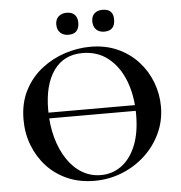

<svg xmlns="http://www.w3.org/2000/svg" viewBox="-56 -863 878 929"><g transform="rotate(-5 383.0 -399.0)"><path d="M138 -308V-336H641V-308ZM366 12Q294 12 235.5 -13.5Q177 -39 135.5 -84Q94 -129 71.5 -187.5Q49 -246 49 -312Q49 -393 80.5 -454Q112 -515 164 -555.5Q216 -596 278 -616Q340 -636 401 -636Q475 -636 533.5 -609.5Q592 -583 633 -538Q674 -493 695.5 -436Q717 -379 717 -319Q717 -249 689 -189Q661 -129 612.5 -84Q564 -39 500.5 -13.5Q437 12 366 12ZM399 -13Q455 -13 499 -45Q543 -77 568.5 -139Q594 -201 594 -290Q594 -382 566 -454Q538 -526 486 -567.5Q434 -609 361 -609Q270 -609 221 -540Q172 -471 172 -349Q172 -276 189 -214.5Q206 -153 236.5 -107.5Q267 -62 308.5 -37.5Q350 -13 399 -13ZM302 -703Q277 -703 262 -717.5Q247 -732 247 -758Q247 -782 262 -796Q277 -810 302 -810Q327 -810 340.5 -796Q354 -782 354 -758Q354 -703 302 -703ZM476 -703Q451 -703 436.5 -717.5Q422 -732 422 -758Q422 -782 436.5 -795.5Q451 -809 476 -809Q528 -809 528 -758Q528 -703 476 -703Z"/></g></svg>

Font: Cormorant Infant Light
Style: Regular
Weight: 300
Designer: Christian Thalmann (Catharsis Fonts)
Foundry: Catharsis Fonts
Version: Version 4.001